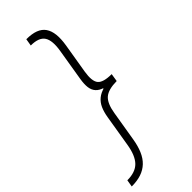

<svg xmlns="http://www.w3.org/2000/svg" viewBox="-296 -806 977 977"><g transform="rotate(-45 192.5 -317.5)"><path d="M322.8 -310.1Q279.8 -310.1 252.7 -317.6Q225.6 -325.2 211.7 -340.6Q197.8 -356 194.8 -379.4Q191.9 -402.8 197.3 -435.5L225.6 -607.4Q236.8 -673.8 217.3 -703.9Q197.8 -733.9 139.6 -733.9L146 -772.5Q185.5 -772.5 211.9 -762.5Q238.3 -752.4 252.4 -731.9Q266.6 -711.4 270 -680.4Q273.4 -649.4 266.6 -607.4L239.7 -445.3Q230 -385.3 248.5 -362.5Q267.1 -339.8 327.6 -339.8ZM-4.4 136.7 2 98.6Q60.1 98.6 89.6 68.4Q119.1 38.1 129.9 -28.3L158.2 -199.7Q163.6 -232.4 174.3 -256.1Q185.1 -279.8 204.1 -295.4Q223.1 -311 252.7 -318.6Q282.2 -326.2 325.2 -326.2L320.8 -296.9Q260.3 -296.4 233.6 -273.4Q207 -250.5 197.3 -190.4L170.4 -28.3Q163.6 13.7 150.1 44.9Q136.7 76.2 115.5 96.4Q94.2 116.7 64.7 126.7Q35.2 136.7 -4.4 136.7ZM320.8 -296.9 242.2 -296.4 249 -339.8H327.6Z"/></g></svg>

Font: Inter Tight ExtraLight
Style: Italic
Weight: 250
Italic angle: -9.39999°
Designer: Rasmus Andersson
Foundry: rsms
Version: Version 3.004